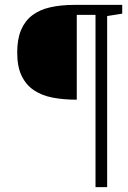

<svg xmlns="http://www.w3.org/2000/svg" viewBox="-20 -691 526 790"><path d="M420.9 -625V79.1H373V-629.9H295.9V-280.8Q241.7 -280.8 196.8 -289.3Q151.9 -297.9 119.4 -319.8Q86.9 -341.8 68.8 -379.4Q50.8 -417 50.8 -475.1Q50.8 -530.3 66.7 -567.6Q82.5 -605 112.5 -627.9Q142.6 -650.9 186.5 -660.9Q230.5 -670.9 286.1 -670.9H482.9V-634.8Z"/></svg>

Font: Charis SIL CyrE
Style: Italic
Weight: 400
Italic angle: -11°
Foundry: SIL International
Version: Version 5.000